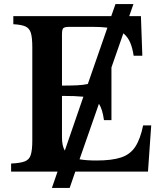

<svg xmlns="http://www.w3.org/2000/svg" viewBox="-20 -850 804 951"><path d="M237 81 265 0H35V-40Q80 -42 102.5 -50.5Q125 -59 132.5 -83Q140 -107 140 -154V-616Q140 -663 133 -686.5Q126 -710 106 -719Q86 -728 46 -730V-770H531L552 -830H641L620 -770H678L685 -574H642Q636 -614 624 -641Q612 -668 591 -685L532 -516V-255H495Q491 -283 485 -302.5Q479 -322 470 -336L374 -61Q407 -55 458 -55Q534 -55 579.5 -70Q625 -85 650 -123Q675 -161 689 -229H729L713 0H353L325 81ZM287 -680V-426Q330 -426 361.5 -427.5Q393 -429 415 -434L512 -713Q481 -717 438 -717H325Q300 -717 293.5 -710.5Q287 -704 287 -680ZM287 -169Q287 -128 301 -104L393 -371Q373 -373 347 -374Q321 -375 287 -375Z"/></svg>

Font: Libre Baskerville
Style: Bold
Weight: 700
Designer: Pablo Impallari, Rodrigo Fuenzalida
Foundry: Pablo Impallari, Rodrigo Fuenzalida
Version: Version 1.051; ttfautohint (v1.8.4.7-5d5b)